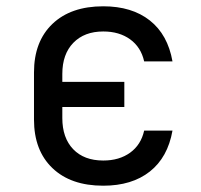

<svg xmlns="http://www.w3.org/2000/svg" viewBox="-20 -580 640 610"><path d="M528 -385Q513 -470 456 -515Q399 -560 308 -560Q205 -560 146.5 -504Q88 -448 88 -350V-200Q88 -102 146.5 -46Q205 10 308 10Q399 10 456 -35Q513 -80 528 -165H438Q428 -120 393.5 -95Q359 -70 308 -70Q247 -70 212.5 -106Q178 -142 178 -205V-240H375V-320H178V-345Q178 -408 213 -444Q248 -480 308 -480Q359 -480 393.5 -455Q428 -430 438 -385Z"/></svg>

Font: JetBrainsMono NF
Style: Regular
Weight: 400
Monospace: yes
Designer: Philipp Nurullin, Konstantin Bulenkov
Foundry: JetBrains
Version: Version 1.0.2; ttfautohint (v1.8.3)